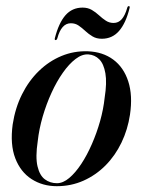

<svg xmlns="http://www.w3.org/2000/svg" viewBox="-20 -616 479 644"><path d="M274.5 -444Q325 -442 360 -416Q395 -390 410.2 -343Q425.5 -296 416 -231.5Q408.5 -181.5 387.5 -137.8Q366.5 -94 334 -61.2Q301.5 -28.5 260 -10Q218.5 8.5 170.5 8.5Q123 8.5 86 -15.2Q49 -39 31.2 -85.2Q13.5 -131.5 22.5 -198.5Q31 -254 53.8 -299.5Q76.5 -345 110.5 -378Q144.5 -411 186.2 -428.2Q228 -445.5 274.5 -444ZM171 -1.5Q191.5 -1.5 212.2 -19Q233 -36.5 252.5 -66Q272 -95.5 288.2 -132.8Q304.5 -170 315.8 -210Q327 -250 331 -288Q339 -338.5 333.5 -370.2Q328 -402 313 -417Q298 -432 276.5 -433.5Q255.5 -435 233.5 -418.2Q211.5 -401.5 190.8 -372Q170 -342.5 152.8 -304.8Q135.5 -267 123.2 -225Q111 -183 106.5 -142Q98.5 -89 105.8 -58.2Q113 -27.5 130.5 -14.5Q148 -1.5 171 -1.5ZM321.5 -486Q303.5 -486 290.5 -493.8Q277.5 -501.5 266.2 -512Q255 -522.5 243.8 -530.2Q232.5 -538 217.5 -538Q201.5 -538 190.2 -525.2Q179 -512.5 172.5 -488Q170.5 -481.5 166.5 -481.5Q162.5 -481.5 164 -488Q177 -539 199.5 -564.8Q222 -590.5 257 -590.5Q274.5 -590.5 287.8 -582.8Q301 -575 312 -564.8Q323 -554.5 334.8 -546.8Q346.5 -539 361 -539Q377.5 -539 388.5 -551.8Q399.5 -564.5 406.5 -589Q408 -595.5 412 -595.5Q416.5 -595.5 414.5 -588.5Q402 -538 379.2 -512Q356.5 -486 321.5 -486Z"/></svg>

Font: Fraunces 120pt
Style: Italic
Weight: 400
Italic angle: -16°
Version: Version 1.000;[b76b70a41]